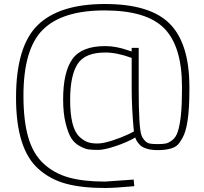

<svg xmlns="http://www.w3.org/2000/svg" viewBox="-20 -739 1019 958"><path d="M925 -305V-288Q925 -109 890 -50Q878 -28 866.5 -16.5Q855 -5 836 1Q806 10 770.5 10Q735 10 714 3.5Q693 -3 682 -12Q660 -33 655 -53Q614 -29 557 -10Q500 9 470 9Q440 9 422 6.5Q404 4 378 -10Q352 -24 336 -49Q320 -74 307.5 -124Q295 -174 295 -243Q295 -379 341 -444Q387 -509 505 -509Q558 -509 616 -489L637 -482V-500H672V-300Q672 -100 686 -64Q691 -50 702.5 -37.5Q714 -25 728.5 -22.5Q743 -20 768 -20Q793 -20 807.5 -23Q822 -26 840 -40Q858 -54 867 -82Q888 -146 888 -288V-306Q888 -507 800 -597Q712 -687 501.5 -687Q291 -687 194 -591Q97 -495 97 -261Q97 -137 121 -54Q145 29 197.5 77.5Q250 126 323 146.5Q396 167 504 167L647 157L650 190Q552 199 504 199Q388 199 309 177.5Q230 156 172 104Q60 5 60 -251.5Q60 -508 168 -613.5Q276 -719 503 -719Q730 -719 827.5 -620Q925 -521 925 -305ZM618 -68 648 -83Q637 -197 637 -300V-450Q564 -477 505 -477Q404 -477 367 -419.5Q330 -362 330 -240Q330 -99 377 -56Q399 -36 418.5 -29.5Q438 -23 466.5 -23Q495 -23 541 -38Q587 -53 618 -68Z"/></svg>

Font: Titillium Web
Style: Thin
Weight: 200
Version: Version 1.001;PS 57.000;hotconv 1.0.70;makeotf.lib2.5.55311